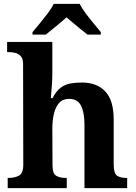

<svg xmlns="http://www.w3.org/2000/svg" viewBox="-20 -978 707 998"><path d="M20 0V-53H22Q56 -53 78.5 -65Q101 -77 101 -122L100 -646Q100 -673 88 -686Q76 -699 59.5 -703Q43 -707 29 -707H17V-760H252V-595Q252 -569 250 -539.5Q248 -510 246 -489Q244 -468 244 -468H253Q273 -506 296.5 -523Q320 -540 347.5 -544.5Q375 -549 406 -549Q483 -549 527 -503Q571 -457 571 -356V-124Q571 -78 587.5 -65.5Q604 -53 638 -53H641V0H419V-329Q419 -394 401 -429Q383 -464 339 -464Q306 -464 287 -442.5Q268 -421 260 -385.5Q252 -350 252 -309L253 -118Q253 -76 272 -64.5Q291 -53 324 -53H327V0ZM149 -811Q165 -830 186.5 -856Q208 -882 228.5 -909Q249 -936 259 -958H394Q405 -936 425 -909Q445 -882 467 -856Q489 -830 504 -811V-798H435Q421 -809 401 -825Q381 -841 361 -858Q341 -875 326 -888Q304 -868 271.5 -841.5Q239 -815 218 -798H149Z"/></svg>

Font: NotoSerif-Bold
Style: Regular
Weight: 700
Designer: Monotype Design Team
Foundry: Monotype Imaging Inc.
Version: Version 2.007; ttfautohint (v1.8) -l 8 -r 50 -G 200 -x 14 -D